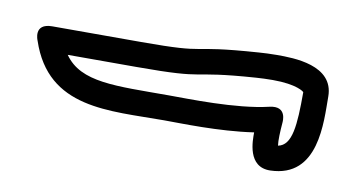

<svg xmlns="http://www.w3.org/2000/svg" viewBox="-38 -564 702 378"><g transform="rotate(10 313.0 -375.0)"><path d="M84.6 -417H222C371.9 -417 317.5 -427.4 457.7 -437.1C467.1 -437.7 478.7 -438.3 490.7 -438.3C539.3 -438.3 554 -426 554 -425C554 -358.8 550.9 -318 523.3 -312.8C521.8 -322.9 522.6 -340.4 524.1 -358.9C524.2 -360.7 528.2 -393.5 493.4 -385.3C428.4 -369.9 333.3 -373 294 -373C187.5 -373 118.7 -368 84.6 -417ZM45 -467C6.7 -467 21.3 -434.1 21.3 -434.1C63.8 -306.6 184.1 -323 294 -323C326.8 -323 403 -320.1 472.5 -330.4C472.3 -313.8 471.2 -260.9 516.6 -262C612.9 -264.4 604 -374.9 604 -425C604 -488.1 523.4 -488.3 490.7 -488.3C477 -488.3 464.3 -487.6 454.3 -486.9C304.6 -476.6 366.9 -467 222 -467Z"/></g></svg>

Font: Rocketfuel
Style: Regular
Weight: 400
Designer: Mew Too
Foundry: Cannot Into Space Fonts.
Version: Version 0.27